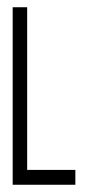

<svg xmlns="http://www.w3.org/2000/svg" viewBox="-20 -507 243 530"><path d="M188 -38V3H15V-487H55V-38Z"/></svg>

Font: RIT Chingam
Style: Regular
Weight: 400
Version: Version 1.2.1